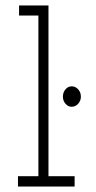

<svg xmlns="http://www.w3.org/2000/svg" viewBox="-20 -685 353 705"><path d="M46 0V-38H121V-628H50V-665H158V-38H254V0ZM243 -293Q230 -293 220.5 -304Q211 -315 211 -330Q211 -346 220.5 -357Q230 -368 243 -368Q257 -368 267 -357Q277 -346 277 -330Q277 -315 267 -304Q257 -293 243 -293Z"/></svg>

Font: Inconsolata ExtraCondensed Light
Style: Regular
Weight: 300
Width: 2
Monospace: yes
Designer: Raph Levien, Cyreal, Brenton Simpson
Foundry: Raph Levien, Cyreal, Google
Version: Version 3.100; ttfautohint (v1.8.4.7-5d5b)